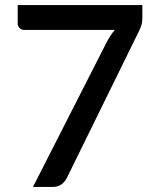

<svg xmlns="http://www.w3.org/2000/svg" viewBox="-20 -740 620 760"><path d="M543.5 -720V-672.5Q543.5 -651.5 539 -638.5Q534.5 -625.5 530 -616.5L245.5 -37.5Q238 -21.5 224.2 -10.8Q210.5 0 188 0H110.5L400.5 -569.5Q408.5 -585 416.5 -597.5Q424.5 -610 434.5 -621.5H75Q65 -621.5 57.5 -629.2Q50 -637 50 -647V-720Z"/></svg>

Font: Lato SemiBold
Style: Regular
Weight: 600
Designer: Lukasz Dziedzic with Adam Twardoch and Botio Nikoltchev
Foundry: tyPoland Lukasz Dziedzic
Version: Version 2.015; 2015-08-06; http://www.latofonts.com/